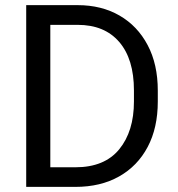

<svg xmlns="http://www.w3.org/2000/svg" viewBox="-20 -731 696 751"><path d="M274.9 0H82.5V-710.9H283.7Q377 -710.9 447.5 -670.2Q518.1 -629.4 557.6 -554.4Q597.2 -479.5 597.2 -376.5V-334Q597.2 -231 557.6 -156.2Q518.1 -81.5 445.8 -40.8Q373.5 0 274.9 0ZM283.7 -633.8H176.8V-76.7H274.9Q388.7 -76.7 446.3 -147Q503.9 -217.3 503.9 -334V-377.4Q503.9 -500 446.3 -566.9Q388.7 -633.8 283.7 -633.8Z"/></svg>

Font: Vazirmatn RD
Style: Regular
Weight: 400
Designer: Saber Rastikerdar
Foundry: Saber Rastikerdar
Version: Version 32.102